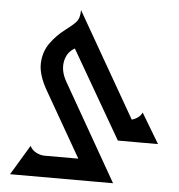

<svg xmlns="http://www.w3.org/2000/svg" viewBox="-55 -643 835 895"><g transform="rotate(5 362.5 -195.5)"><path d="M393 200 162 -203Q121 -274 123 -328Q125 -382 154 -422.5Q183 -463 223 -493Q254 -516 271 -534Q288 -552 288 -591L627 0H512L275 -410Q238 -390 229.5 -345.5Q221 -301 249 -252L507 200ZM525 0 495 -100H548Q566 -100 586 -110Q606 -120 616 -140L700 0ZM25 200 109 60Q119 80 139 90Q159 100 177 100H380L440 200Z"/></g></svg>

Font: Reem Kufi Fun
Style: Regular
Weight: 400
Designer: Khaled Hosny
Version: Version 1.005